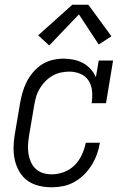

<svg xmlns="http://www.w3.org/2000/svg" viewBox="-20 -787 540 815"><path d="M200 8Q171 8 144.5 1.5Q118 -5 97 -20Q76 -35 62.5 -58Q49 -81 43 -107Q37 -133 37.5 -161.5Q38 -190 43 -218L65 -348Q69 -371 75.5 -394Q82 -417 93 -439Q104 -461 120.5 -480.5Q137 -500 158 -513.5Q179 -527 203 -532.5Q227 -538 250 -538Q272 -538 293.5 -533.5Q315 -529 333 -519Q351 -509 365 -493.5Q379 -478 387 -459L399 -530H460L430 -349H369Q373 -374 371 -399Q369 -424 356.5 -444Q344 -464 321.5 -473.5Q299 -483 274 -483Q256 -483 237.5 -479Q219 -475 202 -465Q185 -455 171.5 -441Q158 -427 148 -410Q138 -393 133 -375Q128 -357 125 -339L103 -209Q100 -190 99 -171Q98 -152 101 -133.5Q104 -115 111.5 -98.5Q119 -82 132 -70Q145 -58 162.5 -52.5Q180 -47 200 -47Q225 -47 251 -56.5Q277 -66 296.5 -85.5Q316 -105 327.5 -130Q339 -155 344 -181H404Q400 -156 391.5 -132.5Q383 -109 369.5 -87Q356 -65 337 -46Q318 -27 295.5 -14.5Q273 -2 248.5 3Q224 8 200 8ZM189 -594 142 -637 287 -767H355L453 -633L399 -598L315 -726Z"/></svg>

Font: Iosevka Slab Light Oblique
Style: Regular
Weight: 300
Italic angle: -9°
Monospace: yes
Designer: Belleve Invis
Foundry: Belleve Invis
Version: Version 11.1.1; ttfautohint (v1.8.3)